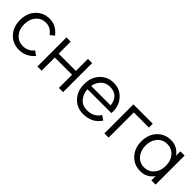

<svg xmlns="http://www.w3.org/2000/svg" viewBox="163 -1328 2188 2188"><g transform="rotate(45 1257.0 -234.0)"><path d="M266 16Q163 16 97.5 -54Q32 -124 32 -234Q32 -344 97 -414Q162 -484 264 -484Q368 -484 441 -390L391 -351Q342 -422 264 -422Q192 -422 146 -369.5Q100 -317 100 -234Q100 -151 146 -98.5Q192 -46 264 -46Q348 -46 399 -111L452 -74Q419 -33 370.5 -8.5Q322 16 266 16Z M547 0V-468H615V-274H893V-468H961V0H893V-212H615V0Z M1296 -484Q1399 -484 1464 -407Q1529 -330 1518 -220H1133Q1137 -148 1180 -97Q1223 -46 1297 -46Q1409 -46 1460 -131L1514 -95Q1442 16 1299 16Q1196 16 1130.5 -54Q1065 -124 1065 -234Q1065 -344 1130 -414Q1195 -484 1296 -484ZM1137 -276H1451Q1432 -422 1296 -422Q1231 -422 1189.5 -380.5Q1148 -339 1137 -276Z M1626 0V-468H1938V-406H1694V0Z M2383 -468H2451V0H2383V-69Q2322 16 2220 16Q2118 16 2052.5 -54.5Q1987 -125 1987 -235Q1987 -344 2052 -414Q2117 -484 2218 -484Q2322 -484 2383 -398ZM2218 -46Q2291 -46 2337 -98.5Q2383 -151 2383 -234Q2383 -317 2337 -369.5Q2291 -422 2218 -422Q2147 -422 2101 -369.5Q2055 -317 2055 -235Q2055 -152 2101 -99Q2147 -46 2218 -46Z"/></g></svg>

Font: Didact Gothic
Style: Regular
Weight: 400
Designer: Daniel Johnson
Foundry: Daniel Johnson
Version: Version 2.101;PS 002.101;hotconv 1.0.88;makeotf.lib2.5.64775